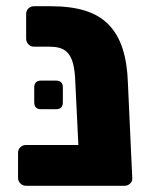

<svg xmlns="http://www.w3.org/2000/svg" viewBox="-20 -597 481 617"><path d="M63 0Q53 0 45.5 -7.5Q38 -15 38 -25V-106Q38 -117 45.5 -124Q53 -131 63 -131H384V-23Q384 -13 377 -6.5Q370 0 359 0ZM262 0Q251 0 244 -7.5Q237 -15 237 -25L222 -333Q221 -370 214 -395.5Q207 -421 190 -434Q173 -447 139 -447H89Q79 -447 71.5 -454.5Q64 -462 64 -473V-552Q64 -563 71.5 -570Q79 -577 89 -577H143Q208 -577 254 -562.5Q300 -548 329.5 -517.5Q359 -487 374 -440.5Q389 -394 391 -331L405 -25Q406 -15 398.5 -7.5Q391 0 380 0ZM112 -246Q90 -246 90 -268V-316Q90 -338 112 -338H160Q182 -338 182 -316V-268Q182 -246 160 -246Z"/></svg>

Font: DVN-Rubik
Style: Bold
Weight: 700
Designer: Hubert and Fischer
Foundry: Hubert & Fischer
Version: Version 2.102